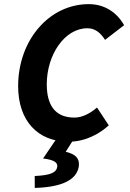

<svg xmlns="http://www.w3.org/2000/svg" viewBox="-20 -684 640 943"><path d="M317.2 12C405.6 12 474.5 -32.1 514.2 -68.3L456.5 -155.8C422.9 -127.1 384.4 -106.5 345.6 -106.5C249.6 -106.5 209.7 -169.1 209.7 -270.1C209.7 -415.4 297.8 -545.2 409.1 -545.2C444.7 -545.2 471.7 -526.1 496 -488.2L589.5 -560.2C552.9 -625.1 491.7 -663.7 416 -663.7C220.9 -663.7 69.1 -486 69.1 -260.9C69.1 -90.2 165.8 12 317.2 12ZM150.8 239C277 235.5 355.6 203.3 367.1 133.8C372 94.3 352.3 73.4 302.8 61.4L348.5 -10.6H262.8L191.6 94.3C249.1 101.5 263 115.2 261.3 135.2C256.4 164.3 227.6 176.8 150.5 180.5L150.8 239Z"/></svg>

Font: Source Code Variable
Style: Italic
Weight: 400
Italic angle: -11°
Monospace: yes
Designer: Paul D. Hunt, Teo Tuominen
Foundry: Adobe Systems Incorporated
Version: Version 1.005;PS 1.0;hotconv 16.6.54;makeotf.lib2.5.65590